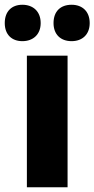

<svg xmlns="http://www.w3.org/2000/svg" viewBox="-57 -787 397 807"><path d="M-37 -690C-37 -641 -7 -614 37 -614C82 -614 114 -642 114 -690C114 -739 82 -767 37 -767C-7 -767 -37 -740 -37 -690ZM168 -690C168 -642 198 -614 244 -614C289 -614 320 -642 320 -690C320 -739 289 -767 244 -767C198 -767 168 -740 168 -690ZM227 0V-553H56V0Z"/></svg>

Font: Noto Sans Sinhala Condensed Black
Style: Regular
Weight: 900
Width: 3
Designer: Jelle Bosma - Monotype Design Team
Foundry: Monotype Imaging Inc.
Version: Version 2.006